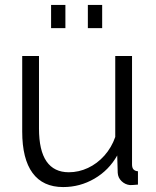

<svg xmlns="http://www.w3.org/2000/svg" viewBox="-20 -748 634 778"><path d="M70 -215V-521H138V-227Q138 -138 168.5 -94Q199 -50 259 -50Q299 -50 336.5 -67.5Q374 -85 403 -117.5Q432 -150 447 -193V-521H515V-82Q515 -68 521 -61.5Q527 -55 539 -54V0Q527 1 520 1.5Q513 2 507 2Q487 0 472.5 -14Q458 -28 457 -48L455 -118Q421 -58 362.5 -24Q304 10 236 10Q154 10 112 -47Q70 -104 70 -215ZM187 -634V-728H245V-634ZM336 -634V-728H394V-634Z"/></svg>

Font: Raleway Thin
Style: Regular
Weight: 400
Version: Version 4.026